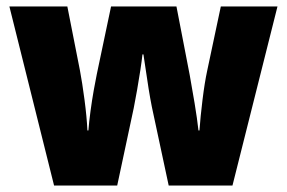

<svg xmlns="http://www.w3.org/2000/svg" viewBox="-20 -573 886 593"><path d="M449 -243Q444 -268 439 -299Q434 -330 430 -358.5Q426 -387 423 -405H420Q418 -386 413.5 -356.5Q409 -327 403.5 -295.5Q398 -264 393 -239L342 0H147L9 -553H188L227 -355Q234 -318 241 -265Q248 -212 250 -170H253Q255 -196 259.5 -229.5Q264 -263 269.5 -294Q275 -325 279 -344L323 -553H525L566 -341Q573 -303 581 -254.5Q589 -206 593 -170H596Q599 -212 605.5 -265Q612 -318 620 -355L662 -553H837L698 0H501Z"/></svg>

Font: Noto Sans Myanmar SemiCondensed Black
Style: Regular
Weight: 900
Width: 4
Designer: Monotype Design Team
Foundry: Monotype Imaging Inc.
Version: Version 2.107; ttfautohint (v1.8.4.7-5d5b)